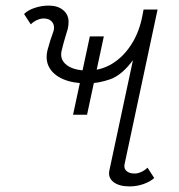

<svg xmlns="http://www.w3.org/2000/svg" viewBox="-20 -652 640 686"><path d="M291 -242H241L301 -522H351ZM443 14Q405 14 385 -2Q365 -18 371 -44L455 -437Q415 -383 373 -368.5Q331 -354 292 -354Q241 -354 206 -369Q171 -384 156 -411Q141 -438 150 -474Q161 -514 167 -528.5Q173 -543 173 -553Q173 -568 163 -577Q153 -586 136 -586Q125 -586 112.5 -580.5Q100 -575 90 -565L66 -602Q80 -616 104.5 -624Q129 -632 154 -632Q186 -632 205.5 -616Q225 -600 225 -574Q225 -560 222 -548.5Q219 -537 213.5 -520Q208 -503 200 -470Q193 -439 218.5 -419.5Q244 -400 293 -400Q341 -400 381 -424.5Q421 -449 449.5 -493.5Q478 -538 489 -597L493 -618H543L425 -65Q422 -50 432 -41Q442 -32 461 -32Q472 -32 484.5 -37.5Q497 -43 507 -53L531 -16Q517 -3 493 5.5Q469 14 443 14Z"/></svg>

Font: Victor Mono Thin
Style: Italic
Weight: 100
Italic angle: -12°
Monospace: yes
Designer: Rune Bjørnerås
Version: Version 1.561;gftools[0.9.30]